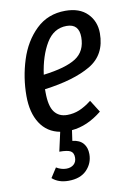

<svg xmlns="http://www.w3.org/2000/svg" viewBox="-87 -593 615 888"><g transform="rotate(-10 220.0 -149.5)"><path d="M128 -197V-183Q128 -118 149 -90Q170 -62 209 -62Q239 -62 266 -73Q293 -84 324 -108L360 -51Q291 5 218 11L211 60Q245 64 261.5 83.5Q278 103 278 134Q278 177 248 208Q218 239 162 239Q115 239 86 213L115 168Q138 182 162 182Q183 182 196.5 170.5Q210 159 210 138Q210 116 196 107.5Q182 99 143 99L163 9Q103 -2 70.5 -52Q38 -102 38 -181Q38 -267 64 -349Q90 -431 145.5 -484.5Q201 -538 283 -538Q350 -538 386.5 -501Q423 -464 423 -408Q423 -307 344.5 -261Q266 -215 128 -197ZM134 -264Q239 -277 287 -308Q335 -339 335 -405Q335 -468 277 -468Q216 -468 181 -409.5Q146 -351 134 -264Z"/></g></svg>

Font: Fira Sans Extra Condensed
Style: Italic
Weight: 400
Width: 3
Italic angle: -8°
Designer: Carrois Corporate & Edenspiekermann AG
Foundry: Carrois Corporate GbR & Edenspiekermann AG
Version: Version 4.203